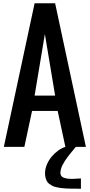

<svg xmlns="http://www.w3.org/2000/svg" viewBox="-20 -895 547 1170"><path d="M254.4 161.1Q254.4 134.3 265.9 107.2Q277.3 80.1 295.4 58.8Q313.5 37.6 335.7 21.7Q357.9 5.9 379.4 0H441.9Q437 6.3 427.5 17.6Q418 28.8 410.2 38.6Q402.3 48.3 392.6 61Q382.8 73.7 375.5 85.4Q368.2 97.2 361.6 109.6Q355 122.1 351.6 134.8Q348.1 147.5 348.1 159.2Q348.1 170.4 354.2 178Q360.4 185.5 371.6 189Q382.8 192.4 393.6 193.8Q404.3 195.3 418.5 195.3Q427.7 195.3 447 193.8Q466.3 192.4 473.1 192.4V254.9H451.2Q428.2 254.9 413.8 254.6Q399.4 254.4 380.1 253.4Q360.8 252.4 348.9 250.5Q336.9 248.5 322.3 245.4Q307.6 242.2 298.6 237.3Q289.6 232.4 280.3 225.6Q271 218.8 265.9 209.5Q260.7 200.2 257.6 188Q254.4 175.8 254.4 161.1ZM175.3 -218.8 128.4 0H3.4L190.9 -875H315.9L503.4 0H378.4L331.5 -218.8ZM315.9 -312.5 253.4 -687.5 190.9 -312.5Z"/></svg>

Font: OswaldRegular
Style: Regular
Weight: 400
Designer: vernon adams
Foundry: vernon adams
Version: Version 1.000